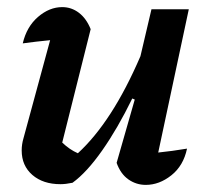

<svg xmlns="http://www.w3.org/2000/svg" viewBox="-20 -513 586 540"><path d="M308 -55 359 -233 352 -236Q311 -152 267.5 -90Q224 -28 184 1Q165 5 150 5Q101 5 71 -21Q41 -47 41 -90Q41 -107 46 -124L121 -400Q80 -396 44 -391Q55 -438 87 -465.5Q119 -493 155 -493Q181 -493 202 -477Q223 -461 235 -431L155 -112Q176 -92 199 -82Q247 -126 291 -194Q335 -262 375 -355L406 -487H511L425 -84Q464 -88 506 -95Q496 -47 462 -20Q428 7 390 7Q363 7 341 -8.5Q319 -24 308 -55Z"/></svg>

Font: Piazzolla SemiBold
Style: Italic
Weight: 600
Italic angle: -11.3°
Designer: Juan Pablo del Peral
Foundry: Huerta Tipografica
Version: Version 1.330